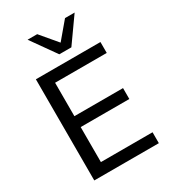

<svg xmlns="http://www.w3.org/2000/svg" viewBox="-222 -1048 1031 1159"><g transform="rotate(-30 293.0 -468.5)"><path d="M85 0V-705H535V-629H175V-396H514V-320H175V-76H535V0ZM283 -765 161 -937H228L325 -822L422 -937H489L367 -765Z"/></g></svg>

Font: Nunito Sans Medium
Style: Regular
Weight: 500
Designer: Vernon Adams
Foundry: Vernon Adams
Version: Version 3.101; ttfautohint (v1.8.4.7-5d5b);gftools[0.9.27]